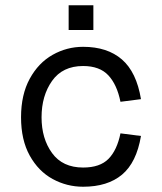

<svg xmlns="http://www.w3.org/2000/svg" viewBox="-20 -694 616 730"><path d="M60 -248Q60 -334 93 -394.5Q126 -455 180 -485.5Q234 -516 296 -516Q388 -516 443.5 -468Q499 -420 516 -317L438 -307Q425 -372 392 -407.5Q359 -443 296 -443Q218 -443 178 -386.5Q138 -330 138 -248Q138 -167 178 -112Q218 -57 296 -57Q360 -57 392.5 -90Q425 -123 438 -187L516 -177Q499 -76 444 -30Q389 16 296 16Q234 16 180 -13.5Q126 -43 93 -102.5Q60 -162 60 -248ZM241 -674H335V-580H241Z"/></svg>

Font: Uncut Sans VF
Style: Regular
Weight: 400
Designer: Kasper Nordkvist
Foundry: Uncut Type
Version: Version 1.100;FEAKit 1.0